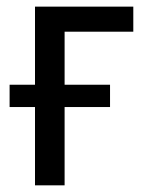

<svg xmlns="http://www.w3.org/2000/svg" viewBox="-20 -556 440 576"><path d="M85 0V-234.9H8.8V-301.8H85V-536.1H379.9V-460.9H173.8V-301.8H310.1V-234.9H173.8V0Z"/></svg>

Font: Droid Sans
Style: Regular
Weight: 400
Foundry: Ascender Corporation
Version: Version 1.00 build 114